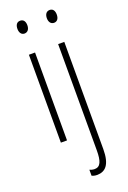

<svg xmlns="http://www.w3.org/2000/svg" viewBox="-180 -785 724 1086"><g transform="rotate(-20 181.5 -242.5)"><path d="M94 -727C72 -727 64 -709 64 -688C64 -667 74 -650 93 -650C112 -650 124 -665 124 -689C124 -709 116 -727 94 -727ZM241 -688C241 -667 251 -650 271 -650C290 -650 301 -665 301 -689C301 -709 293 -727 272 -727C250 -727 241 -709 241 -688ZM112 -529H75V0H112ZM207 242C255 241 288 211 288 116V-529H251V110C251 175 239 206 204 206C193 206 182 203 174 199V235C182 239 192 242 207 242Z"/></g></svg>

Font: Noto Sans Devanagari UI ExtraCondensed ExtraLight
Style: Regular
Weight: 200
Width: 2
Designer: Jelle Bosma - Monotype Design Team
Foundry: Monotype Imaging Inc.
Version: Version 2.004